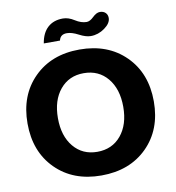

<svg xmlns="http://www.w3.org/2000/svg" viewBox="-93 -944 950 1039"><g transform="rotate(-10 382.0 -424.5)"><path d="M567 -821Q567 -792 531.5 -766.5Q496 -741 455 -741Q428 -741 392 -760Q356 -779 329 -779Q293 -779 286 -746H197Q206 -802 238 -831.5Q270 -861 322 -861Q352 -861 384 -840.5Q416 -820 446 -820Q464 -820 485 -840.5Q506 -861 525 -861Q544 -861 555.5 -850Q567 -839 567 -821ZM381 -118Q463 -118 512 -177Q561 -236 561 -334Q561 -432 512 -491Q463 -550 381 -550Q300 -550 251 -491Q202 -432 202 -334Q202 -236 251 -177Q300 -118 381 -118ZM381 12Q226 12 130.5 -83.5Q35 -179 35 -334Q35 -489 130.5 -584.5Q226 -680 381 -680Q537 -680 633 -584.5Q729 -489 729 -334Q729 -179 633 -83.5Q537 12 381 12Z"/></g></svg>

Font: Atkinson Hyperlegible Pro
Style: Bold
Weight: 700
Designer: Elliott Scott, Megan Eiswerth, Linus Boman, Theodore Petrosky, Jacob Perez
Foundry: Braille Institute
Version: Version 1.5.1